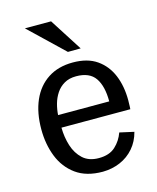

<svg xmlns="http://www.w3.org/2000/svg" viewBox="-111 -797 723 885"><g transform="rotate(-15 251.0 -354.5)"><path d="M269.5 11.7Q191.4 11.7 141.8 -24.2Q92.3 -60.1 68.8 -119.6Q45.4 -179.2 45.4 -250Q45.4 -329.1 71 -387.7Q96.7 -446.3 146 -478.5Q195.3 -510.7 265.1 -510.7Q335 -510.7 379.4 -479.7Q423.8 -448.7 445.6 -396Q467.3 -343.3 467.3 -276.4Q467.3 -274.4 467 -265.6Q466.8 -256.8 466.6 -247.6Q466.3 -238.3 465.8 -233.9H137.2Q137.7 -188 150.6 -147Q163.6 -106 192.1 -79.8Q220.7 -53.7 268.1 -53.7Q318.8 -53.7 347.4 -80.3Q376 -106.9 388.7 -143.6L457 -128.4Q445.8 -85 418.7 -53.5Q391.6 -22 353 -5.4Q314.5 11.2 269.5 11.7ZM137.2 -293.9H381.3Q381.3 -366.7 354.2 -406Q327.1 -445.3 263.2 -445.3Q230 -445.3 206.5 -431.6Q183.1 -418 168.2 -395.5Q153.3 -373 146 -346.4Q138.7 -319.8 137.2 -293.9ZM256.3 -563.5 92.8 -719.7H217.8L317.4 -564Z"/></g></svg>

Font: Pontano Sans Medium
Style: Regular
Weight: 500
Designer: Vernon Adams
Foundry: Vernon Adams
Version: Version 2.001